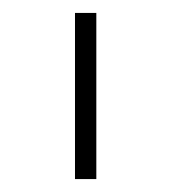

<svg xmlns="http://www.w3.org/2000/svg" viewBox="-20 -760 265 297"><path d="M129 -483H96V-740H129Z"/></svg>

Font: IBM Plex Sans ExtraLight
Style: Regular
Weight: 250
Designer: Mike Abbink, Paul van der Laan, Pieter van Rosmalen
Foundry: Bold Monday
Version: Version 3.201